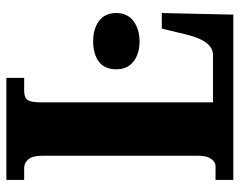

<svg xmlns="http://www.w3.org/2000/svg" viewBox="-95 -659 754 604"><g transform="rotate(-90 282.0 -357.0)"><path d="M18 -56H62Q74 -56 84 -69.5Q94 -83 94 -109V-602Q94 -631 83 -644.5Q72 -658 55 -658H18V-714H339V-658H298Q276 -658 269 -646.5Q262 -635 262 -605V-64H411Q433 -64 449 -84.5Q465 -105 476 -150L494 -225H543L538 0H18ZM366 -368Q366 -405 390 -423Q414 -441 454 -441Q493 -441 518 -422.5Q543 -404 543 -368Q543 -333 517.5 -314Q492 -295 454 -295Q415 -295 390.5 -314Q366 -333 366 -368Z"/></g></svg>

Font: Noto Serif CondBlack
Style: Regular
Weight: 900
Width: 3
Designer: Monotype Design Team
Foundry: Monotype Imaging Inc.
Version: Version 1.001